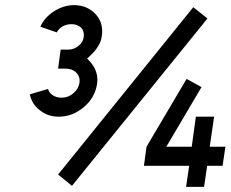

<svg xmlns="http://www.w3.org/2000/svg" viewBox="-20 -727 900 747"><path d="M706 -420 550 -156 540 -82H716L704 0H774L786 -82H846L857 -156H796L813 -273H742L726 -156H627L764 -388ZM732 -699 206 -48 260 -4 787 -655ZM268 -707Q228 -707 190 -683Q154 -660 137 -623L201 -601Q209 -616 223 -624Q238 -633 259 -633Q279 -633 295 -620Q308 -607 306 -585Q304 -563 286 -549Q268 -534 246 -534H216L206 -460H235Q261 -460 276 -445Q293 -429 289 -404Q285 -380 264 -363Q245 -347 220 -347Q200 -347 186 -356Q171 -365 167 -381L96 -360Q100 -341 109.5 -325.5Q119 -310 135 -298Q166 -273 208 -273Q263 -273 307 -311Q351 -349 358 -403Q362 -432 349 -460Q339 -480 319 -499Q331 -510 340.5 -519.5Q350 -529 357 -540Q365 -551 370 -563Q375 -575 376 -586Q384 -637 352 -672Q319 -707 268 -707Z"/></svg>

Font: Unageo
Style: Medium-Italic
Weight: 500
Designer: Richard Sepsi
Foundry: Richard Sepsi
Version: Version 2.000